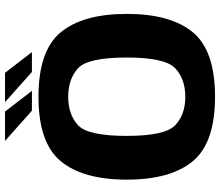

<svg xmlns="http://www.w3.org/2000/svg" viewBox="-75 -775 856 746"><g transform="rotate(-90 353.0 -402.0)"><path d="M350 5.5Q529.5 5.5 600.8 -81Q672 -167.5 672 -337.5Q672 -507 600.8 -593.8Q529.5 -680.5 350 -680.5Q171 -680.5 99.5 -593.8Q28 -507 28 -337.5Q28 -167.5 99.5 -81Q171 5.5 350 5.5ZM350 -110Q281 -110 239.5 -149.2Q198 -188.5 198 -337.5Q198 -488.5 239.5 -526.8Q281 -565 350 -565Q419 -565 460.8 -526.8Q502.5 -488.5 502.5 -337.5Q502.5 -188.5 460.8 -149.2Q419 -110 350 -110ZM446.5 -706H523.5L443 -810.5H329ZM296 -706H373L292.5 -810.5H178.5Z"/></g></svg>

Font: Anybody UltraCondensed Thin
Style: Bold
Weight: 700
Version: Version 1.111